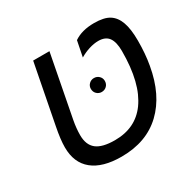

<svg xmlns="http://www.w3.org/2000/svg" viewBox="-138 -758 930 917"><g transform="rotate(-30 326.5 -299.5)"><path d="M283.2 9.8Q179.2 9.8 124.5 -34.7Q69.8 -79.1 69.8 -164.1Q69.8 -207.5 83 -273.9L146 -599.1H235.8L169.9 -256.8Q166 -236.3 164.1 -216.6Q162.1 -196.8 162.1 -178.2Q162.1 -124.5 193.6 -99.4Q225.1 -74.2 294.9 -74.2Q408.7 -74.2 470.2 -158.7Q486.3 -181.2 498.8 -209Q511.2 -236.8 519.5 -270.5Q527.8 -304.2 532 -343.3Q536.1 -382.3 536.1 -426.8Q536.1 -476.1 518.6 -500.5Q501 -524.9 461.9 -524.9Q438 -524.9 410.6 -516.4Q383.3 -507.8 358.9 -493.2L376 -579.1Q419.4 -608.9 486.8 -608.9Q541.5 -608.9 570.3 -590.8Q599.1 -572.8 613 -534.2Q627 -495.6 627 -431.2Q627 -358.9 616.2 -299.3Q590.8 -151.9 505.6 -71Q420.4 9.8 283.2 9.8ZM316.9 -344.2Q316.9 -359.9 328.1 -370.8Q339.4 -381.8 355 -381.8Q371.6 -381.8 382.8 -370.8Q394 -359.9 394 -344.2Q394 -327.1 382.8 -316.2Q371.6 -305.2 355 -305.2Q339.4 -305.2 328.1 -316.2Q316.9 -327.1 316.9 -344.2Z"/></g></svg>

Font: Arimo
Style: Italic
Weight: 400
Italic angle: -12°
Designer: Steve Matteson
Foundry: Monotype Imaging Inc.
Version: Version 1.33